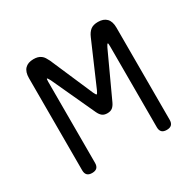

<svg xmlns="http://www.w3.org/2000/svg" viewBox="-127 -690 854 840"><g transform="rotate(-30 300.0 -270.0)"><path d="M521 -22Q521 -6 513 2Q505 10 488.5 10Q472 10 464 2Q456 -6 456 -22V-432Q456 -446 454 -447H453Q450 -446 443 -432L342 -213Q335 -198 325.5 -190.5Q316 -183 300 -183Q284 -183 274.5 -190.5Q265 -198 258 -213L157 -432Q149 -447 146.5 -447Q144 -447 144 -432V-22Q144 -6 136 2Q128 10 111.5 10Q95 10 87 2Q79 -6 79 -22V-488Q79 -519 94 -534.5Q109 -550 137 -550Q149 -550 158 -547.5Q167 -545 174.5 -539.5Q182 -534 187 -526Q192 -518 197 -508L290 -293Q297 -278 300 -278Q303 -278 310 -293L403 -508Q412 -529 425.5 -539.5Q439 -550 463 -550Q491 -550 506 -534.5Q521 -519 521 -488Z"/></g></svg>

Font: Maple Mono NL ExtraLight
Style: Regular
Weight: 275
Monospace: yes
Designer: subframe7536
Version: Version 7.000